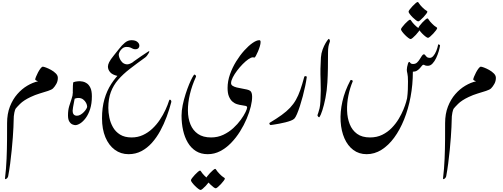

<svg xmlns="http://www.w3.org/2000/svg" viewBox="-20 -1236 4988 1904"><path d="M404.8 -574.7Q412.6 -574.7 436 -566.2Q459.5 -557.6 486.8 -542.5Q514.2 -527.3 533.9 -507.3Q553.7 -487.3 553.7 -463.9Q553.7 -431.2 538.6 -404.1Q523.4 -377 506.3 -359.9Q492.7 -346.2 456.1 -334.5Q419.4 -322.8 373.3 -308.8Q327.1 -294.9 283.2 -273.9Q214.4 -241.2 179 -205.8Q143.6 -170.4 134.3 -157.2Q129.4 -149.9 122.3 -119.1Q115.2 -88.4 115.2 -36.1Q115.2 -18.1 113.3 24.4Q111.3 66.9 107.2 125.2Q103 183.6 96.4 250.2Q89.8 316.9 81.1 384.5Q72.3 452.1 61 511.7Q59.1 522 50.8 530.5Q42.5 539.1 35.4 540.3Q28.3 541.5 29.8 530.3Q41 439 45.2 339.6Q49.3 240.2 49.8 147.7Q50.3 55.2 50.3 -15.1Q50.3 -106.9 78.1 -178.7Q106 -250.5 151.4 -302.5Q196.8 -354.5 250.7 -386.2Q304.7 -418 356.9 -429.7Q345.7 -433.6 337.4 -438.5Q329.1 -443.4 329.1 -447.8Q329.1 -455.1 337.2 -475.3Q345.2 -495.6 357.4 -518.6Q369.6 -541.5 382.6 -558.1Q395.5 -574.7 404.8 -574.7Z M772.9 -430.7Q783.2 -430.7 802.5 -426.8Q821.8 -422.9 842.3 -408.7Q862.8 -394.5 877 -364.3Q891.1 -334 891.1 -280.8Q891.1 -208.5 873.8 -154.8Q856.4 -101.1 830.1 -65.7Q803.7 -30.3 775.9 -12.7Q748 4.9 726.6 4.9Q715.8 4.9 698.7 -2Q681.6 -8.8 668 -29.8Q654.3 -50.8 654.3 -92.8Q654.3 -143.1 666.3 -183.3Q678.2 -223.6 689.9 -256.1Q701.7 -288.6 701.7 -314.5Q701.7 -320.3 714.4 -318.1Q727.1 -315.9 727.1 -303.2Q727.1 -293 722.9 -270.8Q718.8 -248.5 713.6 -222.2Q708.5 -195.8 704.3 -172.4Q700.2 -148.9 700.2 -136.7Q700.2 -114.7 710.7 -101.6Q721.2 -88.4 743.2 -88.4Q761.7 -88.4 779.5 -99.1Q797.4 -109.9 812 -125.2Q826.7 -140.6 835.4 -155.3Q844.2 -169.9 844.2 -177.7Q844.2 -194.8 834 -215.1Q823.7 -235.4 804.4 -250Q785.2 -264.6 757.3 -264.6Q742.7 -264.6 730.7 -260.5Q718.8 -256.3 711.9 -256.3Q706.5 -256.3 704.1 -278.3Q701.7 -300.3 701.7 -330.1Q701.7 -359.9 702.9 -385Q704.1 -410.2 705.6 -416.5Q707.5 -422.9 730 -426.8Q752.4 -430.7 772.9 -430.7Z M1283.2 -837.4Q1318.8 -837.4 1337.9 -823.7Q1356.9 -810.1 1360.8 -792.5Q1364.7 -774.9 1354.7 -761.2Q1344.7 -747.6 1322.3 -747.6Q1307.1 -747.6 1296.1 -753.4Q1285.2 -759.3 1272 -764.9Q1258.8 -770.5 1235.8 -770.5Q1211.4 -770.5 1194.1 -756.3Q1176.8 -742.2 1167.5 -724.6Q1158.2 -707 1157.7 -696.8Q1156.7 -683.1 1164.8 -661.1Q1172.9 -639.2 1189.5 -621.1Q1206.1 -603 1231.2 -598.6Q1256.3 -594.2 1289.6 -614.7L1144 -483.4Q1093.8 -494.6 1072 -520.3Q1050.3 -545.9 1050.3 -575.7Q1050.3 -593.8 1062.3 -618.9Q1074.2 -644 1111.3 -689.5Q1135.3 -717.8 1161.6 -752.4Q1188 -787.1 1218.3 -812.3Q1248.5 -837.4 1283.2 -837.4ZM1254.9 293Q1177.7 293 1118.2 249Q1058.6 205.1 1025.1 125Q991.7 44.9 991.7 -63Q991.7 -168.9 1015.6 -252.4Q1039.6 -335.9 1082.8 -402.8Q1126 -469.7 1183.6 -524.9Q1241.2 -580.1 1309.1 -628.9Q1377 -677.7 1450.2 -725.1Q1460.4 -731.9 1460.7 -726.3Q1460.9 -720.7 1454.3 -709Q1447.8 -697.3 1438.5 -685.1Q1429.2 -672.9 1420.4 -666.5Q1335.4 -605.5 1267.6 -553Q1199.7 -500.5 1152.1 -445.6Q1104.5 -390.6 1079.3 -323.5Q1054.2 -256.3 1054.2 -166Q1054.2 -121.1 1064.5 -70.3Q1074.7 -19.5 1100.1 25.4Q1125.5 70.3 1170.7 98.6Q1215.8 127 1285.2 127Q1345.7 127 1397.2 103.3Q1448.7 79.6 1490.7 40Q1532.7 0.5 1565.2 -48.1Q1597.7 -96.7 1620.8 -146.7Q1644 -196.8 1657.7 -241.2Q1659.7 -247.6 1665.5 -247.6Q1669.9 -247.6 1675.5 -240.5Q1681.2 -233.4 1678.2 -222.2Q1659.7 -150.9 1632.6 -77.9Q1605.5 -4.9 1569.3 61.5Q1533.2 127.9 1486.6 180.2Q1439.9 232.4 1382.3 262.7Q1324.7 293 1254.9 293Z M2040 293Q1972.7 293 1923.6 262.5Q1874.5 231.9 1842.8 178.5Q1811 125 1795.7 56.2Q1780.3 -12.7 1780.3 -89.4Q1780.3 -138.2 1791.7 -193.8Q1803.2 -249.5 1820.3 -303Q1837.4 -356.4 1855.7 -400.4Q1874 -444.3 1888.7 -470.5Q1903.3 -496.6 1908.2 -496.6Q1912.1 -496.6 1919.7 -489.3Q1927.2 -481.9 1921.9 -471.2Q1883.3 -386.7 1863 -301.3Q1842.8 -215.8 1843.5 -138.9Q1844.2 -62 1868.7 -2.2Q1893.1 57.6 1943.4 92.3Q1993.7 127 2073.2 127Q2138.7 127 2194.1 100.8Q2249.5 74.7 2293.2 34.7Q2336.9 -5.4 2367.7 -47.9Q2398.4 -90.3 2414.6 -124Q2430.7 -157.7 2430.7 -170.4Q2430.7 -182.1 2416 -185.8Q2401.4 -189.5 2378.4 -192.4Q2355.5 -195.3 2330.1 -203.1Q2304.7 -210.9 2283.2 -230Q2263.2 -248.5 2250 -280.3Q2236.8 -312 2236.8 -363.8Q2236.8 -430.7 2260.5 -498.3Q2284.2 -565.9 2321.8 -626.7Q2359.4 -687.5 2402.3 -735.1Q2445.3 -782.7 2484.9 -810.1Q2524.4 -837.4 2551.3 -837.4Q2564 -837.4 2564.2 -820.1Q2564.5 -802.7 2556.9 -777.1Q2549.3 -751.5 2538.3 -725.6Q2527.3 -699.7 2517.6 -682.4Q2507.8 -665 2503.4 -665Q2500 -665 2497.1 -666.3Q2494.1 -667.5 2487.3 -667.5Q2470.2 -667.5 2443.1 -648.7Q2416 -629.9 2386.5 -599.9Q2356.9 -569.8 2330.8 -535.2Q2304.7 -500.5 2288.1 -467.8Q2271.5 -435.1 2271.5 -411.6Q2271.5 -394.5 2287.6 -384.5Q2303.7 -374.5 2328.4 -368.4Q2353 -362.3 2380.1 -357.9Q2407.2 -353.5 2429.4 -348.1Q2451.7 -342.8 2462.4 -334Q2479.5 -319.8 2480.2 -278.8Q2481 -237.8 2467.3 -180.7Q2453.6 -123.5 2426.5 -59.3Q2399.4 4.9 2360.4 67.4Q2321.3 129.9 2272 180.9Q2222.7 231.9 2164.3 262.5Q2106 293 2040 293ZM2060.1 551.8Q2060.1 558.1 2048.6 573.5Q2037.1 588.9 2021 606.2Q2004.9 623.5 1990.2 635.7Q1975.6 647.9 1969.7 647.9Q1961.9 647.9 1946.3 636.2Q1930.7 624.5 1913.8 607.7Q1897 590.8 1885.3 575.2Q1873.5 559.6 1873.5 551.8Q1873.5 544.9 1885 529.5Q1896.5 514.2 1912.6 497.1Q1928.7 480 1943.1 467.8Q1957.5 455.6 1963.9 455.6Q1969.2 455.6 1977.1 469.2Q1984.9 482.9 2008.8 507.3Q2032.7 530.8 2046.4 538.6Q2060.1 546.4 2060.1 551.8ZM2210 534.7Q2210 541 2198.5 556.6Q2187 572.3 2170.9 589.6Q2154.8 606.9 2140.1 619.1Q2125.5 631.3 2119.6 631.3Q2111.8 631.3 2096.2 619.6Q2080.6 607.9 2063.7 591.1Q2046.9 574.2 2035.2 558.3Q2023.4 542.5 2023.4 534.7Q2023.4 527.8 2034.9 512.5Q2046.4 497.1 2062.5 480Q2078.6 462.9 2093.3 450.7Q2107.9 438.5 2114.3 438.5Q2119.1 438.5 2127.2 452.4Q2135.3 466.3 2159.2 490.2Q2182.6 514.2 2196.3 521.7Q2210 529.3 2210 534.7Z M2997.1 -473.6Q2999.5 -481.9 3011.2 -481Q3022.9 -480 3022 -471.2Q3017.1 -432.6 3006.8 -383.5Q2996.6 -334.5 2982.9 -282.7Q2969.2 -231 2954.3 -184.8Q2939.5 -138.7 2925 -105.2Q2910.6 -71.8 2899.4 -60.1Q2888.7 -48.8 2864.5 -39.6Q2840.3 -30.3 2809.6 -22.7Q2778.8 -15.1 2748.8 -9.5Q2718.8 -3.9 2695.8 -0.5Q2672.9 2.9 2665 3.9Q2657.2 4.4 2652.8 -5.4Q2648.4 -15.1 2655.3 -19Q2724.6 -60.5 2773.4 -95.9Q2822.3 -131.3 2856.2 -167.2Q2890.1 -203.1 2914.3 -245.6Q2938.5 -288.1 2957.8 -343.5Q2977.1 -398.9 2997.1 -473.6Z M3162.6 -667Q3165.5 -707.5 3179.2 -744.9Q3192.9 -782.2 3209.2 -809.3Q3225.6 -836.4 3235.4 -846.7Q3242.7 -855 3248 -843.3Q3253.4 -831.5 3251.5 -824.7Q3250 -817.4 3245.4 -805.7Q3240.7 -793.9 3236.8 -772.7Q3232.9 -751.5 3232.9 -714.4Q3232.9 -631.8 3231.7 -559.3Q3230.5 -486.8 3226.6 -419.9Q3221.7 -335.9 3207.3 -263.4Q3192.9 -190.9 3176.5 -141.4Q3160.2 -91.8 3148.9 -76.2Q3144 -68.8 3135.5 -78.6Q3127 -88.4 3128.4 -94.7Q3130.9 -104 3136.7 -119.1Q3142.6 -134.3 3148.9 -161.9Q3155.3 -189.5 3157.7 -235.4Q3163.6 -334.5 3159.2 -443.8Q3154.8 -553.2 3162.6 -667Z M4143.1 -945.3Q4143.1 -939 4131.6 -923.3Q4120.1 -907.7 4104 -890.4Q4087.9 -873 4073.2 -860.8Q4058.6 -848.6 4052.2 -848.6Q4044.4 -848.6 4028.8 -860.4Q4013.2 -872.1 3996.6 -888.9Q3980 -905.8 3968.3 -921.6Q3956.5 -937.5 3956.5 -945.3Q3956.5 -951.7 3968 -967Q3979.5 -982.4 3995.4 -999.5Q4011.2 -1016.6 4025.9 -1028.8Q4040.5 -1041 4046.9 -1041Q4052.2 -1041 4060.1 -1027.3Q4067.9 -1013.7 4091.8 -989.3Q4115.2 -965.8 4129.2 -958Q4143.1 -950.2 4143.1 -945.3ZM4315.4 -957.5Q4315.4 -951.2 4304 -935.5Q4292.5 -919.9 4276.4 -902.6Q4260.3 -885.3 4245.6 -873Q4231 -860.8 4224.6 -860.8Q4216.8 -860.8 4201.2 -872.6Q4185.5 -884.3 4168.9 -901.1Q4152.3 -918 4140.6 -933.8Q4128.9 -949.7 4128.9 -957.5Q4128.9 -964.4 4140.4 -979.7Q4151.9 -995.1 4167.7 -1012.2Q4183.6 -1029.3 4198.2 -1041.5Q4212.9 -1053.7 4219.2 -1053.7Q4224.6 -1053.7 4232.4 -1039.8Q4240.2 -1025.9 4264.2 -1002Q4287.6 -978 4301.5 -970.5Q4315.4 -962.9 4315.4 -957.5ZM4218.3 -1120.1Q4218.3 -1113.8 4206.8 -1098.4Q4195.3 -1083 4179.2 -1065.7Q4163.1 -1048.3 4148.4 -1036.1Q4133.8 -1023.9 4127.9 -1023.9Q4120.1 -1023.9 4104.5 -1035.6Q4088.9 -1047.4 4072 -1064.2Q4055.2 -1081.1 4043.5 -1096.7Q4031.7 -1112.3 4031.7 -1120.1Q4031.7 -1127 4043.2 -1142.3Q4054.7 -1157.7 4070.8 -1174.8Q4086.9 -1191.9 4101.3 -1204.1Q4115.7 -1216.3 4122.1 -1216.3Q4127.4 -1216.3 4135.3 -1202.6Q4143.1 -1189 4167 -1164.6Q4190.4 -1141.1 4204.3 -1133.3Q4218.3 -1125.5 4218.3 -1120.1ZM3616.2 293Q3539.6 293 3483.6 251Q3427.7 209 3395.8 136Q3363.8 63 3357.9 -30.8Q3352.1 -124.5 3375.5 -229.5Q3398.9 -334.5 3454.6 -439Q3458.5 -446.3 3469.7 -441.4Q3481 -436.5 3477.5 -428.2Q3449.7 -362.3 3434.6 -286.9Q3419.4 -211.4 3421.9 -138.2Q3424.3 -64.9 3448 -4.9Q3471.7 55.2 3520.8 91.1Q3569.8 127 3649.4 127Q3717.3 127 3770.8 100.6Q3824.2 74.2 3864.7 32.5Q3905.3 -9.3 3933.8 -57.1Q3962.4 -105 3980.5 -149.2Q3998.5 -193.4 4007.3 -224.4Q4016.1 -255.4 4017.1 -262.2Q4022.9 -305.7 4024.4 -346.7Q4025.9 -387.7 4025.9 -427.7Q4025.9 -482.9 4020 -506.3Q4014.2 -529.8 4014.2 -543.9Q4014.2 -553.2 4017.3 -571.8Q4020.5 -590.3 4025.9 -606.2Q4031.2 -622.1 4038.6 -622.1Q4043 -622.1 4049.6 -611.8Q4056.2 -601.6 4077.6 -601.6Q4100.6 -601.6 4116 -616Q4131.3 -630.4 4142.8 -649.4Q4154.3 -668.5 4164.1 -682.9Q4173.8 -697.3 4184.6 -697.3Q4191.4 -697.3 4197.3 -688.5Q4203.1 -679.7 4213.1 -670.9Q4223.1 -662.1 4242.7 -662.1Q4260.7 -662.1 4277.1 -680.9Q4293.5 -699.7 4306.2 -730Q4318.8 -760.3 4325.2 -793.9Q4326.2 -798.8 4335.4 -793.7Q4344.7 -788.6 4343.8 -783.2Q4340.3 -760.3 4330.6 -726.8Q4320.8 -693.4 4305.2 -660.4Q4289.6 -627.4 4268.8 -605.5Q4248 -583.5 4223.1 -583.5Q4200.2 -583.5 4193.4 -588.6Q4186.5 -593.8 4178.2 -593.8Q4171.9 -593.8 4163.6 -583.3Q4155.3 -572.8 4143.6 -559.3Q4131.8 -545.9 4115 -535.4Q4098.1 -524.9 4074.2 -524.9Q4074.2 -396 4051.5 -275.4Q4028.8 -154.8 3987.3 -51.5Q3945.8 51.8 3888.9 129.2Q3832 206.5 3762.9 249.8Q3693.8 293 3616.2 293Z M4748.5 -574.7Q4756.3 -574.7 4779.8 -566.2Q4803.2 -557.6 4830.6 -542.5Q4857.9 -527.3 4877.7 -507.3Q4897.5 -487.3 4897.5 -463.9Q4897.5 -431.2 4882.3 -404.1Q4867.2 -377 4850.1 -359.9Q4836.4 -346.2 4799.8 -334.5Q4763.2 -322.8 4717 -308.8Q4670.9 -294.9 4627 -273.9Q4558.1 -241.2 4522.7 -205.8Q4487.3 -170.4 4478 -157.2Q4473.1 -149.9 4466.1 -119.1Q4459 -88.4 4459 -36.1Q4459 -18.1 4457 24.4Q4455.1 66.9 4450.9 125.2Q4446.8 183.6 4440.2 250.2Q4433.6 316.9 4424.8 384.5Q4416 452.1 4404.8 511.7Q4402.8 522 4394.5 530.5Q4386.2 539.1 4379.2 540.3Q4372.1 541.5 4373.5 530.3Q4384.8 439 4388.9 339.6Q4393.1 240.2 4393.6 147.7Q4394 55.2 4394 -15.1Q4394 -106.9 4421.9 -178.7Q4449.7 -250.5 4495.1 -302.5Q4540.5 -354.5 4594.5 -386.2Q4648.4 -418 4700.7 -429.7Q4689.5 -433.6 4681.2 -438.5Q4672.9 -443.4 4672.9 -447.8Q4672.9 -455.1 4680.9 -475.3Q4689 -495.6 4701.2 -518.6Q4713.4 -541.5 4726.3 -558.1Q4739.3 -574.7 4748.5 -574.7Z"/></svg>

Font: Awami Nastaliq
Style: Regular
Weight: 400
Designer: Peter Martin, SIL International
Foundry: SIL International
Version: Version 3.100